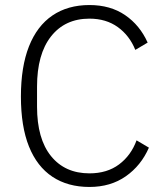

<svg xmlns="http://www.w3.org/2000/svg" viewBox="-20 -730 657 762"><path d="M335 12Q249 12 188 -28.5Q127 -69 95 -148.5Q63 -228 63 -347Q63 -465 95 -546Q127 -627 188 -668.5Q249 -710 335 -710Q418 -710 476.5 -670Q535 -630 566 -561L517 -532Q494 -589 447.5 -622.5Q401 -656 335 -656Q238 -656 182.5 -585.5Q127 -515 127 -386V-307Q127 -179 182.5 -110.5Q238 -42 335 -42Q405 -42 452.5 -77.5Q500 -113 522 -173L571 -144Q540 -73 479.5 -30.5Q419 12 335 12Z"/></svg>

Font: IBM Plex Sans Light
Style: Regular
Weight: 300
Designer: Mike Abbink, Paul van der Laan, Pieter van Rosmalen
Foundry: Bold Monday
Version: Version 3.201